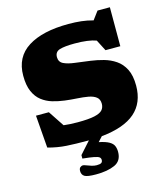

<svg xmlns="http://www.w3.org/2000/svg" viewBox="-139 -863 1047 1202"><g transform="rotate(-15 384.0 -262.0)"><path d="M333.5 232.5Q277 232.5 259.2 221.5Q241.5 210.5 241.5 186.5Q241.5 170 250 163Q258.5 156 267 156Q273.5 156 287.5 161.5Q301.5 167 318.8 172.5Q336 178 352 178Q374 178 382.2 172.2Q390.5 166.5 390.5 153.5Q390.5 142.5 382.5 136Q374.5 129.5 349.8 124.5Q325 119.5 275.5 114.5V92L344.5 15Q338 15 332 15Q259.5 15 200.8 11.5Q142 8 81 -9L64.5 -220H148L216 -117.5Q236.5 -115 258.5 -113.8Q280.5 -112.5 306 -112.5Q378 -112.5 416 -121Q454 -129.5 468 -145.8Q482 -162 482 -186Q482 -215 463.2 -229.5Q444.5 -244 412.8 -249.8Q381 -255.5 342 -257.8Q303 -260 263 -265Q223 -270 185.2 -281.2Q147.5 -292.5 117.5 -315.8Q87.5 -339 69.8 -379.2Q52 -419.5 52 -482Q52 -603 146.2 -662.5Q240.5 -722 409 -722Q453 -722 491.2 -717.8Q529.5 -713.5 567.5 -703L607 -756H687V-503.5H591L554 -575.5Q504.5 -594 415 -594Q350.5 -594 318.2 -584.2Q286 -574.5 286 -540Q286 -508.5 313 -495.2Q340 -482 385 -476.5Q430 -471 484 -463.5Q524.5 -458 566 -446.5Q607.5 -435 642.2 -411.5Q677 -388 698 -346.8Q719 -305.5 719 -240Q719 -129 647.5 -66.5Q576 -4 429.5 10.5L401 41.5Q444.5 50.5 466.2 63Q488 75.5 495.2 92.5Q502.5 109.5 502.5 131.5Q502.5 190 455.2 211.2Q408 232.5 333.5 232.5Z"/></g></svg>

Font: Newsreader Caption ExtraBold
Style: Regular
Weight: 800
Designer: Hugues Gentile
Foundry: Production Type
Version: Version 1.001